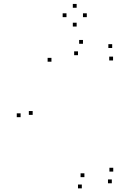

<svg xmlns="http://www.w3.org/2000/svg" viewBox="-20 -960 660 1002"><path d="M87.5 -348.5V-368.5H67.5V-348.5ZM407 23V3H387V23ZM563.5 -3.5V-23.5H543.5V-3.5ZM571 -64.5V-84.5H551V-64.5ZM420.5 -35.5V-55.5H400.5V-35.5ZM150.5 -360.5V-380.5H130.5V-360.5ZM248.5 -638V-658H228.5V-638ZM387 -672V-692H367V-672ZM570 -644.5V-664.5H550V-644.5ZM565.5 -709.5V-729.5H545.5V-709.5ZM413 -731.5V-751.5H393V-731.5ZM433 -870.5V-890.5H413V-870.5ZM380 -919.5V-939.5H360V-919.5ZM327 -870.5V-890.5H307V-870.5ZM380 -821.5V-841.5H360V-821.5Z"/></svg>

Font: Monaspace Argon Dots Var
Style: Regular
Weight: 400
Designer: Riley Cran and the Lettermatic Team
Version: Version 1.100 (Monaspace Argon Dots)